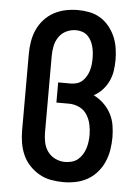

<svg xmlns="http://www.w3.org/2000/svg" viewBox="-53 -785 607 835"><g transform="rotate(5 250.0 -367.5)"><path d="M255 8Q227 8 200 3Q173 -2 149.5 -15.5Q126 -29 107 -49Q88 -69 77 -94Q66 -119 61.5 -146Q57 -173 57 -200V-535Q57 -562 61.5 -589Q66 -616 77 -640.5Q88 -665 106.5 -685.5Q125 -706 149 -719Q173 -732 199.5 -737.5Q226 -743 254 -743Q279 -743 304.5 -738Q330 -733 352 -719.5Q374 -706 390.5 -685.5Q407 -665 417 -641.5Q427 -618 431 -592.5Q435 -567 435 -541Q435 -517 431.5 -493.5Q428 -470 418 -448.5Q408 -427 391.5 -409Q375 -391 354 -380Q378 -368 397.5 -349.5Q417 -331 429.5 -307.5Q442 -284 446.5 -257.5Q451 -231 451 -204Q451 -177 446.5 -149.5Q442 -122 431 -97Q420 -72 402 -51Q384 -30 360 -16.5Q336 -3 309 2.5Q282 8 255 8ZM254 -80Q269 -80 284 -84Q299 -88 310.5 -97.5Q322 -107 330 -120Q338 -133 342.5 -147Q347 -161 349 -176Q351 -191 351 -206Q351 -229 346 -252Q341 -275 328.5 -294.5Q316 -314 294.5 -324Q273 -334 250 -334H195V-422H250Q264 -422 277 -426Q290 -430 300 -439Q310 -448 317 -460Q324 -472 328 -485Q332 -498 333.5 -511.5Q335 -525 335 -539Q335 -553 333.5 -566Q332 -579 328.5 -592Q325 -605 318.5 -617Q312 -629 302 -638Q292 -647 279 -651Q266 -655 253 -655Q231 -655 211 -645.5Q191 -636 178.5 -618Q166 -600 161.5 -578.5Q157 -557 157 -535V-200Q157 -178 161.5 -156.5Q166 -135 179 -117Q192 -99 212.5 -89.5Q233 -80 254 -80Z"/></g></svg>

Font: Iosevka Curly Slab Semibold
Style: Regular
Weight: 600
Monospace: yes
Designer: Belleve Invis
Foundry: Belleve Invis
Version: Version 22.1.2; ttfautohint (v1.8.4)